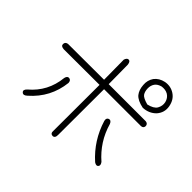

<svg xmlns="http://www.w3.org/2000/svg" viewBox="-175 -1069 1351 1351"><g transform="rotate(45 500.0 -394.0)"><path d="M792 -568Q732 -580 707 -609Q684 -638 681 -684Q677 -728 701 -763Q727 -797 774 -807Q824 -816 864 -790Q906 -763 916 -707Q926 -652 889 -610Q851 -571 792 -568ZM798 -607Q850 -619 866 -646Q883 -676 876 -708Q868 -741 841 -758Q827 -766 812 -768Q797 -770 781 -768Q749 -760 734 -739Q719 -717 720 -688Q721 -658 734 -639Q747 -621 798 -607ZM505 -516H874Q898 -513 898 -490Q896 -468 872 -468H507L506 -15Q507 21 483 21Q459 19 462 -10L463 -467L108 -466Q78 -468 78 -488Q78 -510 102 -514L460 -515L458 -713Q466 -738 482 -738Q499 -738 503 -709ZM299 -322Q281 -162 159 -55Q135 -32 119 -47Q103 -62 126 -84Q238 -178 253 -326Q259 -352 278 -350Q298 -347 299 -322ZM709 -324Q729 -254 766 -196.5Q803 -139 856 -93Q872 -71 861 -58Q850 -44 826 -60Q711 -163 666 -311Q659 -336 679 -344Q698 -350 709 -324Z"/></g></svg>

Font: Yomogi
Style: Regular
Weight: 400
Designer: satsuyako
Foundry: satsuyako
Version: Version 3.100